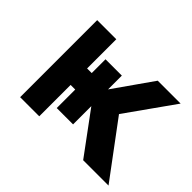

<svg xmlns="http://www.w3.org/2000/svg" viewBox="-108 -691 881 881"><g transform="rotate(45 333.0 -250.0)"><path d="M90 0V-500H214V-310.5H244V-400H350V-310.5L483 -500H631.5L465.5 -266L663.5 0H499L350 -202V-83.5H244V-203.5H214V0Z"/></g></svg>

Font: Science Gothic
Style: Regular
Weight: 400
Designer: Thomas Phinney, Vassil Kateliev, Brandon Buerkle
Foundry: Font Detective LLC
Version: Version 1.018